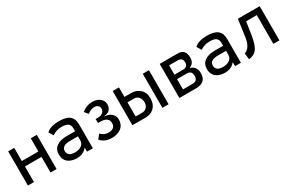

<svg xmlns="http://www.w3.org/2000/svg" viewBox="89 -1358 3380 2256"><g transform="rotate(-30 1779.5 -230.5)"><path d="M155.3 -285.2H379.9V-463.9H461.9V0H379.9V-211.9H155.3V0H73.2V-463.9H155.3Z M769.5 -207Q710 -208 681.6 -190.4Q650.4 -171.9 650.4 -134.8Q650.4 -59.6 751 -60.5Q803.7 -60.5 837.9 -85Q872.1 -109.4 872.1 -155.3V-207ZM601.6 -427.7Q658.2 -473.6 761.2 -473.6Q864.3 -473.6 908.7 -436Q953.1 -398.4 953.1 -322.3V2H874V-52.7L857.4 -35.2Q809.6 11.7 734.9 10.7Q660.2 9.8 615.2 -25.9Q570.3 -61.5 569.8 -131.3Q569.3 -201.2 618.7 -238.3Q668 -275.4 755.9 -275.4H872.1V-316.4Q872.1 -358.4 846.7 -378.9Q821.3 -399.4 757.8 -399.4Q692.4 -399.4 641.6 -367.2L630.9 -359.4Q620.1 -377.9 593.8 -420.9Z M1073.2 -419.9Q1134.8 -473.6 1217.8 -473.6Q1275.4 -474.6 1317.4 -443.8Q1359.4 -413.1 1359.4 -359.4Q1359.4 -321.3 1337.9 -293.9Q1316.4 -266.6 1279.3 -261.7L1247.1 -256.8L1279.3 -252Q1331.1 -244.1 1358.9 -212.4Q1386.7 -180.7 1386.7 -139.6Q1386.7 -33.2 1280.3 0Q1250 10.7 1212.9 9.8Q1114.3 10.7 1058.6 -53.7L1103.5 -111.3Q1143.6 -64.5 1210 -64.5Q1250 -64.5 1273.4 -84Q1296.9 -103.5 1296.9 -139.6Q1296.9 -224.6 1183.6 -224.6H1153.3V-279.3H1183.6Q1225.6 -279.3 1250 -299.3Q1274.4 -319.3 1274.4 -348.6Q1274.4 -377.9 1255.9 -393.6Q1237.3 -409.2 1209 -409.2Q1161.1 -409.2 1114.3 -372.1Z M1671.9 0H1491.2V-463.9H1576.2V-335H1670.9Q1734.4 -335 1783.7 -292.5Q1833 -250 1833 -168.5Q1833 -86.9 1782.2 -40Q1739.3 0 1671.9 0ZM1575.2 -70.3H1668Q1700.2 -70.3 1724.6 -94.7Q1750 -120.1 1750 -163.1Q1750 -207 1725.6 -234.4Q1701.2 -261.7 1668 -261.7H1575.2ZM1982.4 -462.9V-1H1898.4V-462.9Z M2352.5 -1H2128.9V-463.9H2372.1Q2477.5 -464.8 2477.5 -348.6Q2477.5 -274.4 2414.1 -248L2408.2 -246.1L2414.1 -244.1Q2494.1 -218.8 2494.1 -127.9Q2494.1 -1 2352.5 -1ZM2215.8 -267.6H2331.1Q2397.5 -267.6 2397.5 -329.1Q2397.5 -393.6 2335 -393.6H2215.8ZM2215.8 -67.4H2344.7Q2416 -67.4 2415 -138.7Q2415 -207 2346.7 -207H2215.8Z M2778.3 -207Q2718.8 -208 2690.4 -190.4Q2659.2 -171.9 2659.2 -134.8Q2659.2 -59.6 2759.8 -60.5Q2812.5 -60.5 2846.7 -85Q2880.9 -109.4 2880.9 -155.3V-207ZM2610.4 -427.7Q2667 -473.6 2770 -473.6Q2873 -473.6 2917.5 -436Q2961.9 -398.4 2961.9 -322.3V2H2882.8V-52.7L2866.2 -35.2Q2818.4 11.7 2743.7 10.7Q2668.9 9.8 2624 -25.9Q2579.1 -61.5 2578.6 -131.3Q2578.1 -201.2 2627.4 -238.3Q2676.8 -275.4 2764.6 -275.4H2880.9V-316.4Q2880.9 -358.4 2855.5 -378.9Q2830.1 -399.4 2766.6 -399.4Q2701.2 -399.4 2650.4 -367.2L2639.6 -359.4Q2628.9 -377.9 2602.5 -420.9Z M3065.4 13.7 3055.7 -70.3Q3138.7 -95.7 3158.2 -237.3Q3184.6 -424.8 3189.5 -463.9H3485.4V0H3403.3V-389.6H3258.8L3247.1 -313.5Q3234.4 -212.9 3219.7 -152.3Q3192.4 -33.2 3129.9 -3.9Q3099.6 10.7 3065.4 13.7Z"/></g></svg>

Font: BF_TEXT
Style: Regular
Weight: 400
Foundry: EA DICE
Version: Version 1.404